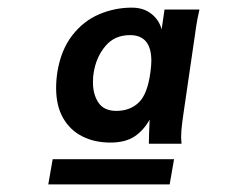

<svg xmlns="http://www.w3.org/2000/svg" viewBox="-20 -782 640 503"><path d="M436 -365 424.5 -299H106.5L118 -365ZM127 -551.5Q127 -573 130.5 -594.5Q140 -651.5 169.2 -689.2Q198.5 -727 239.5 -744.5Q280.5 -762 325.5 -762Q355.5 -762 376 -746.2Q396.5 -730.5 403.5 -705L411 -757H502.5Q496.5 -730.5 494 -713.5Q491.5 -696.5 491 -692.5L461 -487Q460.5 -483.5 457.5 -461.8Q454.5 -440 454.5 -421.5Q454.5 -415.5 455.5 -405.5H370Q370 -424.5 372 -468.5Q356 -440 332 -424.2Q308 -408.5 269 -408.5Q227.5 -408.5 195.5 -424.8Q163.5 -441 145.2 -473Q127 -505 127 -551.5ZM374 -592.5Q376.5 -611 376.5 -622.5Q376.5 -690 320.5 -690Q280 -690 256 -661.2Q232 -632.5 225.5 -592Q223.5 -581.5 223.5 -566.5Q223.5 -534.5 238 -513Q252.5 -491.5 285 -491.5Q320.5 -491.5 343.5 -513.5Q366.5 -535.5 374 -592.5Z"/></svg>

Font: JuliaMono BoldItalic
Style: Regular
Weight: 700
Italic angle: -9°
Monospace: yes
Designer: cormullion
Foundry: corm
Version: Version 0.049; ttfautohint (v1.8.4)